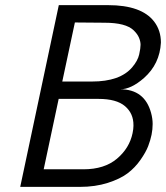

<svg xmlns="http://www.w3.org/2000/svg" viewBox="-20 -731 649 751"><path d="M209.5 -344.2 150.9 -68.8H306.6Q388.2 -68.8 437.3 -110.1Q486.3 -151.4 498.5 -210Q502 -227.1 502 -238.3V-241.2Q502.4 -287.1 469 -315.7Q435.5 -344.2 365.2 -344.2ZM388.7 -642.1 272.9 -643.1 223.6 -412.1H339.4Q449.7 -412.1 497.1 -467.8Q519 -493.7 524.4 -518.1Q529.8 -542.5 529.8 -555.7Q529.8 -568.8 523.7 -583.5Q517.6 -598.1 502.9 -612.3Q472.2 -642.1 388.7 -642.1ZM210 -710.9H402.8Q533.7 -710.9 583 -646.5Q609.4 -611.8 609.4 -564.5Q605 -480.5 543 -425.8Q492.7 -381.8 450.2 -381.8Q545.4 -381.8 570.8 -290Q577.1 -267.1 577.1 -246.1Q577.1 -225.1 572.8 -203.9Q568.4 -182.6 559.6 -159.4Q550.8 -136.2 529.5 -105.7Q508.3 -75.2 479.2 -53.2Q450.2 -31.2 401.4 -15.6Q352.5 0 292 0H59.1Z"/></svg>

Font: Tuffy
Style: Italic
Weight: 400
Italic angle: -12°
Designer: Thatcher Ulrich, Karoly Barta and Michael Everson
Version: Version 001.271